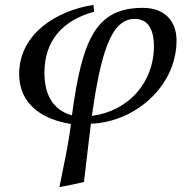

<svg xmlns="http://www.w3.org/2000/svg" viewBox="-20 -496 763 782"><path d="M58 -195C58 -69 155 -9 269 9C259 92 240 175 222 266C257 259 293 253 322 245L350 8C532 1 699 -146 699 -331C699 -411 650 -464 562 -464C375 -464 315 -344 273 -26C190 -50 161 -117 161 -200C161 -328 233 -413 363 -448L361 -476C208 -453 58 -356 58 -195ZM354 -24C391 -279 431 -419 529 -419C590 -419 607 -364 607 -308C607 -159 502 -43 354 -24Z"/></svg>

Font: KpRoman
Style: SemiboldItalic
Weight: 600
Italic angle: -11°
Version: Version 0.66